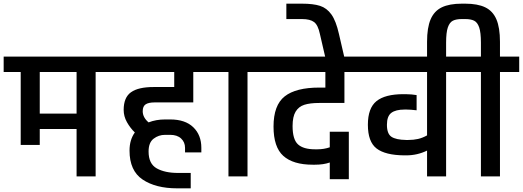

<svg xmlns="http://www.w3.org/2000/svg" viewBox="-30 -963 2854 1048"><path d="M597 -654V-570H492V0H388V-259H187V-172H83V-570H-10V-654ZM388 -343V-570H187V-343Z M749 -356Q749 -322 781 -295Q822 -311 871 -311H899Q981 -311 1025 -268.5Q1069 -226 1069 -156V-131H980V-156Q980 -187 958.5 -207Q937 -227 899 -227H871Q836 -227 808.5 -206Q781 -185 781 -136Q781 -69 825.5 -44Q870 -19 942 -19H1011V65H937Q820 65 748.5 17Q677 -31 677 -141Q677 -200 706 -240Q681 -264 663 -296Q645 -328 645 -363Q645 -431 685 -459.5Q725 -488 809 -488H921V-570H577V-654H1141V-570H1025V-404H814Q781 -404 765 -393.5Q749 -383 749 -356Z M1426 -570H1321V0H1217V-570H1112V-654H1426Z M1567 -275Q1567 -202 1596.5 -175Q1626 -148 1690 -148H1702Q1738 -148 1770 -159V-244H1874V15H1770V-76Q1736 -64 1689 -64H1677Q1570 -64 1516.5 -112Q1463 -160 1463 -272Q1463 -389 1524 -437Q1585 -485 1713 -485H1746V-570H1406V-654H1955V-570H1850V-401H1713Q1662 -401 1631 -391Q1600 -381 1583.5 -353.5Q1567 -326 1567 -275Z M1716 -778Q1706 -826 1684.5 -842.5Q1663 -859 1618 -859H1533V-943H1618Q1680 -943 1717 -931Q1754 -919 1779 -884Q1804 -849 1820 -778L1851 -644H1747Z M2510 -654V-570H2405V0H2301V-141Q2248 -115 2187 -115H2176Q2073 -116 2025.5 -152.5Q1978 -189 1978 -282Q1978 -373 2025 -411Q2072 -449 2172 -449H2184Q2199 -449 2216 -447.5Q2233 -446 2244 -444V-361Q2210 -365 2190 -365H2178Q2130 -365 2106 -347Q2082 -329 2082 -282Q2082 -233 2106.5 -216.5Q2131 -200 2187 -199H2198Q2227 -199 2251.5 -204.5Q2276 -210 2301 -224V-570H1935V-654Z M2804 -570H2699V0H2595V-570H2490V-654H2595V-730Q2595 -786 2585.5 -813.5Q2576 -841 2558 -850Q2540 -859 2509 -859H2491Q2460 -859 2442 -850Q2424 -841 2414.5 -813.5Q2405 -786 2405 -730V-608H2301V-735Q2301 -812 2320.5 -857.5Q2340 -903 2381.5 -923Q2423 -943 2491 -943H2509Q2577 -943 2618.5 -923Q2660 -903 2679.5 -857.5Q2699 -812 2699 -735V-654H2804Z"/></svg>

Font: Biryani SemiBold
Style: Regular
Weight: 600
Designer: Dan Reynolds and Mathieu Réguer
Foundry: Dan Reynolds and Mathieu Réguer
Version: Version 1.004; ttfautohint (v1.1) -l 5 -r 5 -G 72 -x 0 -D la